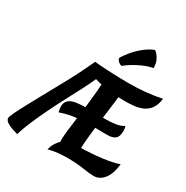

<svg xmlns="http://www.w3.org/2000/svg" viewBox="-278 -1318 1504 1554"><g transform="rotate(30 474.5 -541.0)"><path d="M97 33Q46 19 18 6Q-10 -7 -20.5 -19.5Q-31 -32 -31 -44Q-31 -56 -12.5 -95.5Q6 -135 37 -192.5Q68 -250 104.5 -317Q141 -384 178.5 -451.5Q216 -519 248 -579Q280 -639 300 -681L352 -790Q382 -786 423.5 -783.5Q465 -781 509 -779Q553 -777 595 -776Q637 -775 668 -775Q750 -775 828.5 -782.5Q907 -790 977 -805Q970 -746 945 -711Q920 -676 883 -659.5Q846 -643 804 -638.5Q762 -634 719 -634Q682 -634 639 -637Q596 -640 554 -646Q512 -652 479 -658.5Q446 -665 428 -672Q407 -624 374.5 -560.5Q342 -497 303 -424Q264 -351 225.5 -272.5Q187 -194 153 -116.5Q119 -39 97 33ZM371 17Q375 2 384.5 -21.5Q394 -45 414.5 -70Q435 -95 471.5 -111.5Q508 -128 564 -128Q642 -128 716 -134Q790 -140 850 -150.5Q910 -161 945 -175Q935 -81 896 -32Q857 17 802 17Q765 17 698.5 6.5Q632 -4 549 -4Q509 -4 464 0Q419 4 371 17ZM453 -33Q439 -48 434.5 -66.5Q430 -85 430 -107Q430 -140 436 -193Q442 -246 451 -311Q460 -376 468.5 -446.5Q477 -517 483 -586.5Q489 -656 489 -717L658 -720Q660 -711 660 -702Q660 -693 660 -683Q660 -651 653.5 -598Q647 -545 638.5 -479.5Q630 -414 621 -343.5Q612 -273 606 -205Q600 -137 600 -79Q600 -74 600 -68.5Q600 -63 600 -58ZM299 -287Q297 -299 294.5 -313Q292 -327 292 -339Q292 -379 316 -399Q340 -419 380 -425.5Q420 -432 469 -432Q481 -432 499.5 -431.5Q518 -431 538.5 -431Q559 -431 580 -430.5Q601 -430 619 -429.5Q637 -429 650 -429Q700 -429 746 -435.5Q792 -442 823 -462Q827 -452 828.5 -441Q830 -430 830 -419Q830 -364 804.5 -345Q779 -326 735 -326Q723 -326 708 -326Q693 -326 675.5 -326.5Q658 -327 642 -327Q626 -327 612 -327Q598 -327 588 -327Q531 -327 484 -324Q437 -321 393 -313Q349 -305 299 -287ZM504 -913Q523 -948 558 -989.5Q593 -1031 637.5 -1065.5Q682 -1100 724 -1115Q734 -1108 748 -1092.5Q762 -1077 774 -1050.5Q786 -1024 787 -982Q740 -973 694.5 -953Q649 -933 612.5 -910Q576 -887 552 -867Q535 -871 521 -884Q507 -897 504 -913Z"/></g></svg>

Font: Merienda ExtraBold
Style: Regular
Weight: 800
Designer: Eduardo Rodriguez Tunni
Foundry: Eduardo Rodriguez Tunni
Version: Version 2.001